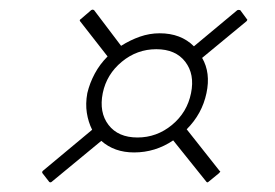

<svg xmlns="http://www.w3.org/2000/svg" viewBox="-20 -529 570 398"><path d="M82 -152 68 -170Q67 -172 67.5 -173Q68 -174 69 -175L171 -260Q163 -276 160 -295Q157 -314 161 -336Q166 -357 176.5 -376.5Q187 -396 203 -412L146 -485Q145 -486 145.5 -487.5Q146 -489 147 -489L169 -508Q171 -509 172 -509Q173 -509 175 -508L231 -434Q250 -446 270 -453Q290 -460 311 -460Q355 -460 382 -433L472 -508Q474 -509 478 -508L492 -489Q493 -489 492.5 -487.5Q492 -486 491 -485L399 -409Q417 -378 408 -336Q399 -293 367 -261L435 -175Q437 -174 436.5 -173Q436 -172 434 -170L412 -152Q411 -151 410 -151Q409 -151 408 -152L339 -238Q302 -213 258 -213Q217 -213 190 -237L87 -152Q86 -151 84.5 -151Q83 -151 82 -152ZM193 -336Q185 -296 205 -270Q225 -244 265 -244Q305 -244 336.5 -270Q368 -296 376 -336Q384 -375 364 -401Q344 -427 304 -427Q264 -427 232.5 -401Q201 -375 193 -336Z"/></svg>

Font: Glory Thin Thin
Style: Italic
Weight: 250
Italic angle: -12°
Version: Version 1.011